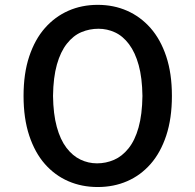

<svg xmlns="http://www.w3.org/2000/svg" viewBox="-20 -751 790 776"><path d="M674.8 -363.3Q674.8 -272.5 651.9 -203.1Q628.9 -133.8 588.4 -87.9Q547.9 -42 493.7 -18.6Q439.5 4.9 375 4.9Q310.5 4.9 256.3 -18.6Q202.1 -42 161.6 -87.9Q121.1 -133.8 98.1 -203.1Q75.2 -272.5 75.2 -363.3Q75.2 -454.1 98.1 -522.9Q121.1 -591.8 161.6 -637.7Q202.1 -683.6 256.3 -707.5Q310.5 -731.4 375 -731.4Q439.5 -731.4 493.7 -707.5Q547.9 -683.6 588.4 -637.7Q628.9 -591.8 651.9 -522.9Q674.8 -454.1 674.8 -363.3ZM372.1 -90.8Q408.2 -90.8 440.9 -105Q473.6 -119.1 499.5 -151.4Q525.4 -183.6 540 -235.8Q554.7 -288.1 555.7 -363.3Q554.7 -436.5 540.5 -487.8Q526.4 -539.1 501.5 -572.3Q476.6 -605.5 444.8 -620.1Q413.1 -634.8 377.9 -634.8Q341.8 -634.8 309.1 -621.1Q276.4 -607.4 250.5 -574.7Q224.6 -542 210 -490.2Q195.3 -438.5 194.3 -363.3Q195.3 -290 209.5 -238.3Q223.6 -186.5 248.5 -153.8Q273.4 -121.1 305.2 -106Q336.9 -90.8 372.1 -90.8Z"/></svg>

Font: Allerta
Style: Regular
Weight: 400
Designer: Matt McInerney
Foundry: Matt McInerney
Version: Version 1.0